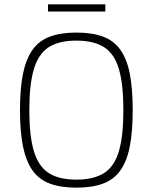

<svg xmlns="http://www.w3.org/2000/svg" viewBox="-20 -852 704 884"><path d="M332 -702Q404 -702 454 -683.5Q504 -665 534 -623Q564 -581 577.5 -513Q591 -445 591 -345Q591 -245 577.5 -177Q564 -109 534 -67Q504 -25 454 -6.5Q404 12 332 12Q260 12 210 -6.5Q160 -25 130 -67Q100 -109 86 -177Q72 -245 72 -345Q72 -445 86 -513Q100 -581 130 -623Q160 -665 210 -683.5Q260 -702 332 -702ZM332 -665Q251 -665 204 -634.5Q157 -604 136 -534Q115 -464 115 -345Q115 -226 136 -156Q157 -86 204 -55.5Q251 -25 332 -25Q412 -25 459.5 -55.5Q507 -86 527.5 -156Q548 -226 548 -345Q548 -464 527.5 -534Q507 -604 459.5 -634.5Q412 -665 332 -665ZM465 -832V-799H201V-832Z"/></svg>

Font: Exo 2 ExtraLight
Style: Regular
Weight: 250
Designer: Natanael Gama
Foundry: Natanael Gama
Version: Version 2.010